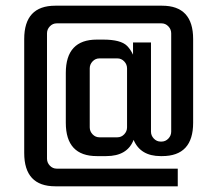

<svg xmlns="http://www.w3.org/2000/svg" viewBox="-20 -529 756 674"><path d="M549 -509Q658 -509 658 -392V-98Q658 19 549 19H544Q473 19 449 -38Q427 19 353 19H320Q211 19 211 -98V-273Q211 -390 320 -390H342Q404 -390 426 -368Q438 -356 447 -337V-380H510V-67Q510 -53 520 -42.5Q530 -32 544 -32H547Q561 -32 571 -42.5Q581 -53 581 -67V-412Q581 -426 571 -436.5Q561 -447 547 -447H179Q165 -447 155 -436.5Q145 -426 145 -412V28Q145 42 155 52.5Q165 63 179 63H604V125H174Q65 125 65 8V-392Q65 -509 174 -509ZM426 -82V-289Q426 -303 416 -313.5Q406 -324 392 -324H329Q315 -324 305 -313.5Q295 -303 295 -289V-82Q295 -68 305 -57.5Q315 -47 329 -47H392Q406 -47 416 -57.5Q426 -68 426 -82Z"/></svg>

Font: Squada One
Style: Regular
Weight: 400
Version: Version 1.001